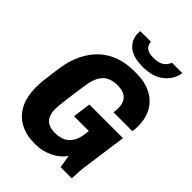

<svg xmlns="http://www.w3.org/2000/svg" viewBox="-257 -994 1114 1114"><g transform="rotate(45 300.0 -437.5)"><path d="M240 10Q175 10 124.5 -16.5Q74 -43 46 -96Q18 -149 18 -229Q18 -244 19 -262.5Q20 -281 24.5 -312.5Q29 -344 36 -399Q47 -473 74.5 -528.5Q102 -584 143 -621.5Q184 -659 237 -677.5Q290 -696 350 -696H377Q442 -696 491.5 -671.5Q541 -647 569 -600.5Q597 -554 597 -488Q597 -477 596.5 -465.5Q596 -454 594 -442H439Q442 -458 442 -478Q442 -508 431.5 -528.5Q421 -549 399.5 -559.5Q378 -570 344 -570Q311 -570 284 -558.5Q257 -547 238.5 -517Q220 -487 212 -431Q204 -373 198.5 -335Q193 -297 190.5 -274.5Q188 -252 187 -239Q186 -226 186 -217Q186 -181 198 -158.5Q210 -136 232 -126.5Q254 -117 284 -117Q307 -117 327.5 -122.5Q348 -128 365 -141Q382 -154 394 -176.5Q406 -199 411 -233L415 -264H293L308 -375H584L551 -137Q544 -93 542 -62.5Q540 -32 539 0H447L434 -79Q405 -37 354.5 -13.5Q304 10 254 10ZM372 -748Q287 -748 248 -786.5Q209 -825 216 -885H303Q305 -857 323 -843Q341 -829 379 -829Q419 -829 442 -843Q465 -857 475 -885H561Q551 -825 502.5 -786.5Q454 -748 372 -748Z"/></g></svg>

Font: Chivo Mono
Style: Bold Italic
Weight: 700
Italic angle: -8.05°
Monospace: yes
Version: Version 1.008